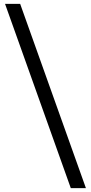

<svg xmlns="http://www.w3.org/2000/svg" viewBox="-20 -760 469 990"><path d="M84 -740 423 210H345L6 -740Z"/></svg>

Font: Georama Extended
Style: Regular
Weight: 400
Width: 7
Designer: Jean-Baptiste Levee
Foundry: Production Type
Version: Version 1.000